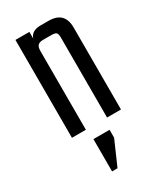

<svg xmlns="http://www.w3.org/2000/svg" viewBox="-179 -549 691 824"><g transform="rotate(-30 166.5 -137.0)"><path d="M169 -485H209Q288 -485 288 -406V0H219V-395Q219 -414 213.5 -420Q208 -426 188 -426H148Q130 -426 122 -418Q114 -410 114 -390V0H45V-485H114V-452Q125 -485 169 -485ZM122 211V51H202V90L149 211Z"/></g></svg>

Font: Teko Light
Style: Regular
Weight: 300
Designer: Manushi Parikh, Jonny Pinhorn
Foundry: Indian Type Foundry
Version: Version 1.105;PS 1.0;hotconv 1.0.78;makeotf.lib2.5.61930; tt